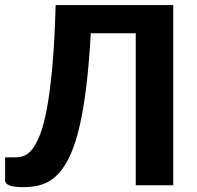

<svg xmlns="http://www.w3.org/2000/svg" viewBox="-22 -746 793 773"><path d="M675.5 0H524.5V-612H343.5Q336 -477 323 -378.5Q310 -280 291.8 -211.2Q273.5 -142.5 250.2 -99.8Q227 -57 199.2 -33.2Q171.5 -9.5 139.8 -1Q108 7.5 73 7.5Q33.5 7.5 16 0.5Q-1.5 -6.5 -1.5 -20V-112.5H38.5Q54.5 -112.5 71.8 -117.8Q89 -123 105.8 -142.8Q122.5 -162.5 138.2 -201.5Q154 -240.5 166.8 -308.8Q179.5 -377 188.8 -478.8Q198 -580.5 202 -725.5H675.5Z"/></svg>

Font: Lato 2
Style: Regular
Weight: 800
Designer: Lukasz Dziedzic with Adam Twardoch and Botio Nikoltchev
Foundry: tyPoland Lukasz Dziedzic
Version: Version 2.015; 2015-08-06; http://www.latofonts.com/